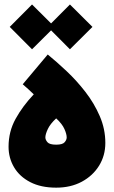

<svg xmlns="http://www.w3.org/2000/svg" viewBox="-20 -841 513 866"><path d="M23.9 -719.7 124.5 -820.8 210.4 -735.4 295.4 -820.8 397 -719.7 295.4 -618.7 210.4 -704.1 124.5 -618.7ZM233.4 5.4Q164.6 5.4 116.5 -19.5Q68.4 -44.4 43.5 -86.4Q18.6 -128.4 18.6 -179.2Q18.6 -247.6 50.3 -304.9Q82 -362.3 132.3 -415.5Q121.6 -425.8 108.4 -438Q95.2 -450.2 82.5 -460.9L195.3 -595.2Q235.4 -562.5 280.5 -520Q325.7 -477.5 365.2 -426.5Q404.8 -375.5 429.9 -317.4Q455.1 -259.3 455.1 -196.3Q455.1 -139.2 426.8 -93.5Q398.4 -47.9 348.6 -21.2Q298.8 5.4 233.4 5.4ZM233.4 -188.5Q262.2 -188.5 271.5 -199.5Q280.8 -210.4 280.8 -221.2Q280.8 -236.3 270.5 -259.3Q260.3 -282.2 233.4 -307.1Q206.5 -282.2 195.6 -258.8Q184.6 -235.4 184.6 -221.2Q184.6 -210.4 194.1 -199.5Q203.6 -188.5 233.4 -188.5Z"/></svg>

Font: Estedad-FD Black
Style: Regular
Weight: 900
Designer: Amin Abedi
Version: Version 7.3